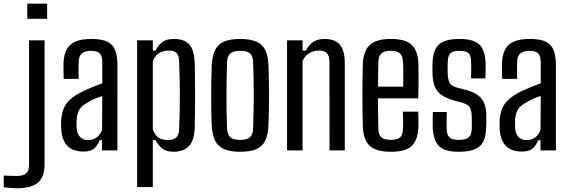

<svg xmlns="http://www.w3.org/2000/svg" viewBox="-103 -820 3104 1047"><path d="M45.7 -717.6V-800H154V-717.6ZM-11.5 206.6Q-26.4 206.6 -46.8 204.8Q-67.1 203 -82.6 200.8V137.1Q-69.2 138 -50.4 138.8Q-31.7 139.5 -12.3 139.5Q23.7 139.5 39.5 125.7Q55.3 111.9 55.3 81.2V-600H140.1V73.6Q140.1 144.3 104.3 175.5Q68.5 206.6 -11.5 206.6Z M352.6 6.4Q296.4 6.4 266.1 -22.9Q235.8 -52.2 231.1 -112.8Q230.6 -125.2 230.2 -137.5Q229.8 -149.7 230.3 -162.1Q232.7 -198.3 243.9 -226.9Q255.2 -255.4 281 -278.7Q306.8 -302 351.3 -323.1Q375.4 -334.3 401.8 -345.4Q428.3 -356.4 454.8 -365.6V-481.4Q454.8 -513.9 441.3 -528.4Q427.8 -542.9 392.8 -542.9Q363 -542.9 345.5 -530.4Q327.9 -517.9 326.4 -486.8Q325.5 -472.4 325.2 -453.5Q325 -434.5 325.4 -416.8Q325.9 -399 326.4 -390.1H244.2Q243.7 -409.9 243.2 -432.6Q242.7 -455.3 243.2 -476.5Q245.3 -521.5 260.5 -550.5Q275.7 -579.5 308.5 -593.5Q341.4 -607.6 396.2 -607.6Q451.1 -607.6 481.7 -592.9Q512.3 -578.2 524.9 -546.6Q537.5 -515 537.5 -464.5L537.3 0H453.4V-56.3H441.6Q428.7 -26.6 410.3 -10.1Q391.8 6.4 352.6 6.4ZM377 -56.1Q404.6 -56.1 424.1 -70.5Q443.6 -84.9 453.6 -111.8L454.6 -296.4Q435.1 -290.4 414.2 -281.6Q393.2 -272.7 368.7 -257.4Q336.1 -238.6 326.1 -215.4Q316.1 -192.2 314.5 -162.1Q314.4 -148.8 314.6 -139Q314.8 -129.1 315.3 -118.2Q317.8 -89.4 333.8 -72.7Q349.8 -56.1 377 -56.1Z M644.8 200V-600H730.3V-544.1H744.9Q761.8 -576.2 783.6 -591.9Q805.4 -607.6 846.8 -607.6Q901.2 -607.6 928.7 -577.8Q956.2 -547.9 958.8 -478.4Q959.8 -448.3 960.3 -400.9Q960.9 -353.5 960.9 -300.9Q960.9 -248.3 960.3 -200.7Q959.8 -153.1 958.8 -121.6Q956.2 -52.6 926.7 -22.5Q897.1 7.6 842.7 7.6Q808.6 7.6 786 -7.2Q763.5 -22.1 744.9 -56.3H730.3V200ZM813.3 -56.1Q842.6 -56.1 857.9 -70.2Q873.1 -84.2 873.8 -115.4Q876.3 -174.8 877.1 -222.9Q877.9 -271 877.7 -313.8Q877.5 -356.6 876.5 -398.5Q875.5 -440.3 873.8 -486.5Q873.1 -516.7 860 -530.5Q846.9 -544.3 817.5 -544.3Q786.2 -544.3 763.6 -530Q741.1 -515.7 730.3 -486.6V-113.8Q742.2 -82 761.9 -69.1Q781.5 -56.1 813.3 -56.1Z M1206.5 7.6Q1151.5 7.6 1118.5 -7Q1085.4 -21.7 1069.9 -53.4Q1054.3 -85.1 1051.5 -136.9Q1050.1 -167.1 1049.4 -207.8Q1048.7 -248.5 1048.7 -293.8Q1048.7 -339.1 1049.4 -383Q1050.1 -427 1051.5 -462.9Q1054.4 -515.6 1070 -547.3Q1085.6 -578.9 1118.6 -593.3Q1151.6 -607.6 1206.5 -607.6Q1262.7 -607.6 1295.6 -592.9Q1328.5 -578.1 1343.8 -546.5Q1359.1 -514.8 1361 -462.9Q1362.4 -430.1 1363.2 -388.6Q1363.9 -347.1 1363.9 -303.1Q1363.9 -259.1 1363.2 -216.4Q1362.4 -173.7 1361 -136.9Q1359 -85.1 1343.5 -53.4Q1328 -21.7 1295.1 -7Q1262.2 7.6 1206.5 7.6ZM1206.5 -57.1Q1245.4 -57.1 1260.6 -72.1Q1275.9 -87.2 1277.2 -118.8Q1278.7 -164.4 1279.6 -209.1Q1280.6 -253.8 1280.8 -298.7Q1281 -343.7 1280 -389.2Q1279.1 -434.7 1277.2 -481.8Q1275.9 -514.9 1260.2 -528.9Q1244.6 -542.9 1206.5 -542.9Q1168.8 -542.9 1152.5 -528.1Q1136.2 -513.3 1135.2 -480.6Q1133.8 -440.1 1132.9 -396.3Q1132 -352.5 1131.8 -306.3Q1131.6 -260.2 1132.5 -213.2Q1133.5 -166.2 1135.3 -119.6Q1136.7 -86.4 1152.7 -71.7Q1168.8 -57.1 1206.5 -57.1Z M1462.3 0V-600H1546.8V-544.1H1564.6Q1581.9 -575.8 1605.4 -591.7Q1628.9 -607.6 1666.9 -607.6Q1722.3 -607.6 1749.5 -577.2Q1776.7 -546.7 1777.1 -478.4V0H1693.9L1693.5 -485Q1693.1 -516.2 1679.2 -530.2Q1665.3 -544.3 1635.7 -544.3Q1607.1 -544.3 1581.9 -529Q1556.8 -513.7 1546.8 -486.2V0Z M2029.9 7.6Q1949.2 7.6 1914.3 -23.9Q1879.4 -55.4 1875.7 -125.9Q1874.6 -161.6 1873.9 -205.7Q1873.2 -249.9 1873.2 -297.1Q1873.2 -344.3 1873.8 -389.8Q1874.3 -435.3 1875.7 -472.9Q1879.6 -545.7 1915.6 -576.6Q1951.6 -607.6 2028.7 -607.6Q2106.8 -607.6 2141 -576.3Q2175.3 -544.9 2178.6 -476.5Q2179.1 -464.5 2179.3 -432.9Q2179.6 -401.2 2179.3 -360.8Q2179.1 -320.5 2177.6 -283.7H1958.1Q1958.1 -243.6 1958.8 -202Q1959.6 -160.4 1960.3 -117.2Q1961.3 -83.7 1977.3 -70.6Q1993.2 -57.5 2028.3 -57.5Q2063.8 -57.5 2078.4 -70.6Q2093 -83.7 2094.5 -117.4Q2095.5 -132.8 2095.4 -158.1Q2095.2 -183.4 2093.7 -211.1H2177.6Q2178.6 -195.2 2179.1 -168.8Q2179.6 -142.4 2178.6 -125.9Q2174.9 -54.3 2141.3 -23.4Q2107.7 7.6 2029.9 7.6ZM1958.3 -347.4H2095.5Q2095.9 -374.7 2096.1 -402.7Q2096.3 -430.8 2095.9 -452.6Q2095.4 -474.3 2094.5 -483.6Q2092.6 -516.7 2077.2 -529.8Q2061.8 -542.9 2028.7 -542.9Q1991.7 -542.9 1976.5 -528.4Q1961.3 -514 1960.3 -483.6Q1959.8 -450.1 1959 -415.6Q1958.3 -381.2 1958.3 -347.4Z M2398.3 7.6Q2321.7 7.6 2290.7 -23.6Q2259.6 -54.7 2256.7 -125.5Q2256.2 -147.9 2256.3 -168.3Q2256.4 -188.7 2257.7 -209.2H2333.6Q2332.1 -179.1 2332.4 -156.5Q2332.7 -134 2332.8 -117.2Q2333.5 -83.5 2348.7 -70.3Q2363.8 -57.1 2398.3 -57.1Q2435.5 -57.1 2452.1 -70.4Q2468.7 -83.7 2469.5 -117.8Q2469.9 -132.3 2469.8 -142.1Q2469.8 -151.8 2469.8 -161.1Q2469.8 -170.4 2469.4 -182.8Q2468.6 -216.5 2459.5 -233.1Q2450.5 -249.6 2422.9 -258.2L2367.1 -274Q2326.9 -285.7 2303 -303.1Q2279.2 -320.4 2267.9 -348.5Q2256.6 -376.5 2255.4 -420.5Q2255.1 -437.5 2255.1 -448.9Q2255.1 -460.3 2255.4 -473.5Q2257 -545.1 2289.6 -576.3Q2322.1 -607.6 2402.9 -607.6Q2479 -607.6 2510.8 -577.3Q2542.5 -546.9 2545 -474.9Q2545.3 -463.8 2545.2 -436.8Q2545 -409.8 2543.8 -392.4H2465.6Q2466.5 -408 2466.5 -425.3Q2466.6 -442.5 2466.5 -458.1Q2466.5 -473.7 2466 -484.4Q2465.7 -517.5 2452 -530.2Q2438.3 -542.9 2402.9 -542.9Q2367.9 -542.9 2353.9 -530.2Q2339.9 -517.5 2338.9 -484Q2338.5 -474.7 2338 -460.8Q2337.5 -446.8 2337.9 -428.7Q2338.7 -393.8 2346.4 -373.1Q2354.2 -352.4 2385.3 -343.3L2438.2 -329.5Q2495.2 -315 2522.1 -282.6Q2549.1 -250.3 2549.1 -185.6Q2549.1 -168.4 2548.9 -155Q2548.7 -141.6 2547.9 -123.5Q2546.3 -53.5 2513.3 -22.9Q2480.3 7.6 2398.3 7.6Z M2743.6 6.4Q2687.4 6.4 2657.1 -22.9Q2626.8 -52.2 2622.1 -112.8Q2621.6 -125.2 2621.2 -137.5Q2620.8 -149.7 2621.3 -162.1Q2623.7 -198.3 2634.9 -226.9Q2646.2 -255.4 2672 -278.7Q2697.8 -302 2742.3 -323.1Q2766.4 -334.3 2792.8 -345.4Q2819.3 -356.4 2845.8 -365.6V-481.4Q2845.8 -513.9 2832.3 -528.4Q2818.8 -542.9 2783.8 -542.9Q2754 -542.9 2736.5 -530.4Q2718.9 -517.9 2717.4 -486.8Q2716.5 -472.4 2716.2 -453.5Q2716 -434.5 2716.4 -416.8Q2716.9 -399 2717.4 -390.1H2635.2Q2634.7 -409.9 2634.2 -432.6Q2633.7 -455.3 2634.2 -476.5Q2636.3 -521.5 2651.5 -550.5Q2666.7 -579.5 2699.5 -593.5Q2732.4 -607.6 2787.2 -607.6Q2842.1 -607.6 2872.7 -592.9Q2903.3 -578.2 2915.9 -546.6Q2928.5 -515 2928.5 -464.5L2928.3 0H2844.4V-56.3H2832.6Q2819.7 -26.6 2801.3 -10.1Q2782.8 6.4 2743.6 6.4ZM2768 -56.1Q2795.6 -56.1 2815.1 -70.5Q2834.6 -84.9 2844.6 -111.8L2845.6 -296.4Q2826.1 -290.4 2805.2 -281.6Q2784.2 -272.7 2759.7 -257.4Q2727.1 -238.6 2717.1 -215.4Q2707.1 -192.2 2705.5 -162.1Q2705.4 -148.8 2705.6 -139Q2705.8 -129.1 2706.3 -118.2Q2708.8 -89.4 2724.8 -72.7Q2740.8 -56.1 2768 -56.1Z"/></svg>

Font: Big Shoulders Thin
Style: Regular
Weight: 100
Version: Version 2.002